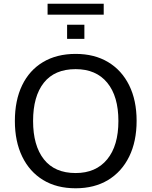

<svg xmlns="http://www.w3.org/2000/svg" viewBox="-20 -1004 816 1033"><path d="M60 -353Q60 -464 99 -545Q138 -626 211.5 -670Q285 -714 387 -714Q488 -714 561.5 -670Q635 -626 675 -545Q715 -464 715 -354Q715 -243 675 -161.5Q635 -80 561.5 -35.5Q488 9 387 9Q285 9 212 -35.5Q139 -80 99.5 -161.5Q60 -243 60 -353ZM158 -353Q158 -221 216 -147Q274 -73 387 -73Q496 -73 556.5 -146.5Q617 -220 617 -353Q617 -486 557 -559Q497 -632 387 -632Q274 -632 216 -559Q158 -486 158 -353ZM236 -925V-984H538V-925ZM341 -795V-871H434V-795Z"/></svg>

Font: Mulish Medium
Style: Regular
Weight: 500
Designer: Vernon Adams
Foundry: Vernon Adams
Version: Version 3.603; ttfautohint (v1.8.3)